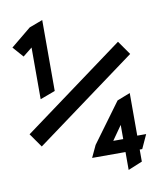

<svg xmlns="http://www.w3.org/2000/svg" viewBox="-83 -804 728 871"><g transform="rotate(-10 281.0 -369.0)"><path d="M492.2 -581.1 537.1 -517.1 69.3 -173.3 24.4 -237.3ZM101.6 -623.5 59.1 -589.4 16.1 -638.2 109.4 -714.8 170.9 -737.8V-411.1L101.6 -385.3ZM439 0V-82.5H285.2L311 -137.7L444.3 -319.3L504.4 -342.8V-146.5H545.4L516.1 -82.5H504.4V-26.9ZM393.1 -142.1H439V-207.5Z"/></g></svg>

Font: NovaMono
Style: Regular
Weight: 400
Monospace: yes
Version: Version 1.2